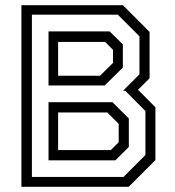

<svg xmlns="http://www.w3.org/2000/svg" viewBox="-20 -720 676 740"><path d="M62.5 0V-700H453.5L556.5 -597V-418.5L512 -374L579 -306.5V-103L476 0ZM103 -38H456L540.5 -122.5V-292L463 -370H454L517.5 -433.5V-580L434 -663.5H103ZM167 -102V-326H413.5L476.5 -263.5V-153.5L424.5 -102ZM167 -390.5V-599H402.5L453.5 -549V-459.5L383.5 -390.5ZM204 -141.5H407L437.5 -172V-242.5L393.5 -286.5H204ZM204 -428H365.5L415.5 -477.5V-528L385 -558.5H204Z"/></svg>

Font: Tourney Thin
Style: Regular
Weight: 400
Version: Version 1.015